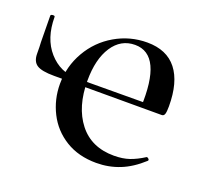

<svg xmlns="http://www.w3.org/2000/svg" viewBox="-84 -490 641 598"><g transform="rotate(20 236.5 -191.5)"><path d="M98 -181Q98 -239 126.5 -288.5Q155 -338 204 -366.5Q253 -395 310 -395Q375 -395 408 -353Q441 -311 441 -231Q441 -213 438.5 -205.5Q436 -198 429 -198H360Q368 -375 277 -375Q230 -375 202.5 -333Q175 -291 175 -220Q175 -133 216 -80.5Q257 -28 332 -28Q361 -28 383 -35.5Q405 -43 430 -59H431Q434 -59 437 -55.5Q440 -52 437 -49Q402 -17 365.5 -2.5Q329 12 288 12Q229 12 186 -14.5Q143 -41 120.5 -85.5Q98 -130 98 -181ZM-1 -245Q-1 -269 -2 -283L-3 -370Q-3 -374 4 -374.5Q11 -375 11 -371Q11 -300 48.5 -257.5Q86 -215 142 -215L381 -216V-198H72Q31 -198 15 -208.5Q-1 -219 -1 -245Z"/></g></svg>

Font: Cormorant Garamond Medium
Style: Regular
Weight: 500
Designer: Christian Thalmann (Catharsis Fonts)
Foundry: Catharsis Fonts
Version: Version 4.000